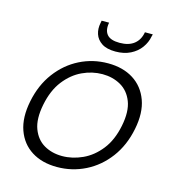

<svg xmlns="http://www.w3.org/2000/svg" viewBox="-104 -775 795 870"><g transform="rotate(15 293.5 -339.5)"><path d="M241 7Q171 7 122 -24Q73 -55 52.5 -112.5Q32 -170 48 -249Q64 -329 107.5 -387Q151 -445 212.5 -476Q274 -507 345 -507Q415 -507 464 -476Q513 -445 534 -387.5Q555 -330 539 -251Q523 -171 479.5 -113Q436 -55 374 -24Q312 7 241 7ZM251 -47Q299 -47 346 -68.5Q393 -90 428.5 -135Q464 -180 478 -250Q492 -320 474.5 -365Q457 -410 419 -431.5Q381 -453 333 -453Q285 -453 239 -431.5Q193 -410 158 -365Q123 -320 109 -250Q95 -180 112 -135Q129 -90 166 -68.5Q203 -47 251 -47ZM503 -675Q498 -647 480 -622Q462 -597 432 -582Q402 -567 362 -567Q321 -567 297.5 -582.5Q274 -598 266 -622.5Q258 -647 264 -675L266 -686H301Q294 -650 310.5 -630Q327 -610 370 -610Q413 -610 438 -630Q463 -650 469 -686H506Z"/></g></svg>

Font: Albert Sans Light
Style: Italic
Weight: 300
Italic angle: -11.25°
Designer: Andreas Rasmussen
Foundry: a.Foundry
Version: Version 1.025